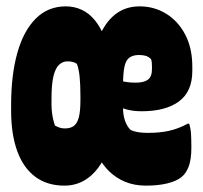

<svg xmlns="http://www.w3.org/2000/svg" viewBox="-20 -572 640 604"><path d="M187 -552Q214 -552 237.5 -541Q261 -530 279.5 -507Q298 -484 311 -449H289Q309 -500 341.5 -526Q374 -552 419 -552Q465 -552 502.5 -529Q540 -506 562.5 -463.5Q585 -421 585 -362V-349Q585 -284 543 -253Q501 -222 426 -222Q412 -222 400 -223.5Q388 -225 377 -228Q366 -231 358 -235.5Q350 -240 344 -245H329V-327Q346 -321 358 -318Q370 -315 381.5 -313.5Q393 -312 407 -312Q433 -312 445.5 -321.5Q458 -331 458 -354V-363Q458 -370 457.5 -375.5Q457 -381 455 -386Q447 -394 438 -396.5Q429 -399 417 -399Q399 -399 387.5 -391Q376 -383 371.5 -362Q367 -341 367 -302V-233Q367 -211 373 -193Q379 -175 391 -163Q402 -158 415.5 -156Q429 -154 445 -154Q483 -154 512 -160.5Q541 -167 571 -183H575Q580 -168 581 -149.5Q582 -131 582 -108Q582 -70 573.5 -48Q565 -26 551 -15Q535 -2 506 5Q477 12 439 12Q403 12 374 0Q345 -12 323.5 -33Q302 -54 288 -82H311Q298 -53 278.5 -31.5Q259 -10 235 1Q211 12 183 12Q129 12 91.5 -15.5Q54 -43 34.5 -96Q15 -149 15 -223V-243Q15 -336 34.5 -405.5Q54 -475 92.5 -513.5Q131 -552 187 -552ZM142 -245Q142 -231 143.5 -218.5Q145 -206 147.5 -195.5Q150 -185 153 -177Q160 -173 167.5 -170.5Q175 -168 184 -168Q202 -168 212.5 -176Q223 -184 228 -203Q233 -222 233 -258V-270Q233 -306 230.5 -330.5Q228 -355 222 -371Q217 -375 209.5 -377Q202 -379 192 -379Q177 -379 165.5 -368Q154 -357 148 -331.5Q142 -306 142 -260Z"/></svg>

Font: Recursive Monospace Casual Black
Style: Regular
Weight: 900
Version: Version 1.047